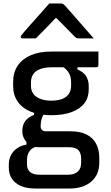

<svg xmlns="http://www.w3.org/2000/svg" viewBox="-20 -840 640 1110"><path d="M109 -82Q109 -104 116 -122Q123 -140 138.5 -153.5Q154 -167 177 -176V-203L234 -182Q224 -166 219.5 -148.5Q215 -131 215 -111Q215 -95 223 -88Q231 -81 246 -81H387Q444 -81 481 -62Q518 -43 536 -8.5Q554 26 554 70V102Q554 134 543 161Q532 188 510 208Q488 228 455.5 239Q423 250 381 250H187Q135 250 100.5 235Q66 220 48.5 193Q31 166 31 129V111Q31 81 43.5 57Q56 33 79 17Q102 1 133 -4V-38L201 5Q176 10 162.5 21.5Q149 33 142.5 49Q136 65 136 83V109Q136 128 143.5 141.5Q151 155 167 162.5Q183 170 209 170H377Q396 170 410 164Q424 158 432 150Q441 141 445 128.5Q449 116 449 101V76Q449 45 433 28Q417 11 377 11H202Q177 11 156 -1Q135 -13 122 -34Q109 -55 109 -82ZM341 -456 428 -461V-438Q463 -424 478 -399.5Q493 -375 493 -342V-323Q493 -277 468.5 -244Q444 -211 395.5 -192.5Q347 -174 277 -174Q207 -174 157.5 -194.5Q108 -215 82 -253Q56 -291 56 -343V-367Q56 -421 82 -460Q108 -499 157.5 -520.5Q207 -542 277 -542Q345 -542 413 -542Q481 -542 549 -542Q549 -522 549 -502Q549 -482 549 -462Q549 -458 546 -454.5Q543 -451 538 -451Q495 -451 453 -451Q411 -451 368 -451Q325 -451 277 -451Q221 -451 190 -429Q159 -407 159 -363V-343Q159 -325 164.5 -312Q170 -299 181 -288Q196 -274 220 -266Q244 -258 277 -258Q333 -258 362 -280.5Q391 -303 391 -345V-368Q391 -386 386 -401Q381 -416 370.5 -429.5Q360 -443 341 -456ZM265 -820Q282 -820 299 -820Q316 -820 333 -820Q341 -820 346.5 -816Q352 -812 364 -798Q372 -789 390.5 -768.5Q409 -748 432 -721Q455 -694 479 -667Q503 -640 522 -618Q501 -618 481 -618Q461 -618 440 -618Q429 -618 423.5 -620Q418 -622 411 -629Q399 -641 367 -674Q335 -707 286 -756L333 -735H277L323 -758Q276 -708 244 -675.5Q212 -643 187 -618H110Q106 -618 104 -619Q102 -620 101 -622.5Q100 -625 100 -627Q100 -631 103.5 -635.5Q107 -640 119 -655Q131 -669 151 -691.5Q171 -714 193.5 -739Q216 -764 235 -786Q254 -808 265 -820Z"/></svg>

Font: Recursive Monospace Medium
Style: Regular
Weight: 500
Version: Version 1.047